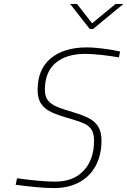

<svg xmlns="http://www.w3.org/2000/svg" viewBox="-20 -951 650 980"><path d="M338 -931H373L450 -832L570 -931H610L455 -803H438ZM60 -8 67 -41Q191 -24 262 -24Q355 -24 407.5 -80.5Q460 -137 460 -232Q460 -267 448.5 -287Q437 -307 412.5 -319Q388 -331 339 -345Q279 -362 244.5 -377.5Q210 -393 191 -420Q172 -447 172 -492Q172 -598 239.5 -653.5Q307 -709 422 -709Q462 -709 510 -702.5Q558 -696 593 -688L587 -658Q549 -665 499.5 -670.5Q450 -676 415 -676Q318 -676 263.5 -629.5Q209 -583 209 -492Q209 -459 224 -439.5Q239 -420 267.5 -407.5Q296 -395 354 -378Q407 -362 436.5 -346Q466 -330 482 -303.5Q498 -277 498 -233Q498 -160 468.5 -105Q439 -50 384 -20.5Q329 9 256 9Q213 9 157.5 3.5Q102 -2 60 -8Z"/></svg>

Font: Cairo ExtraLight
Style: Italic
Weight: 275
Italic angle: -13°
Designer: Mohamed Gaber, Accademia di Belle Arti di Urbino and others
Foundry: Kief Type Foundry, Accademia di Belle Arti di Urbino and others
Version: Version 3.011